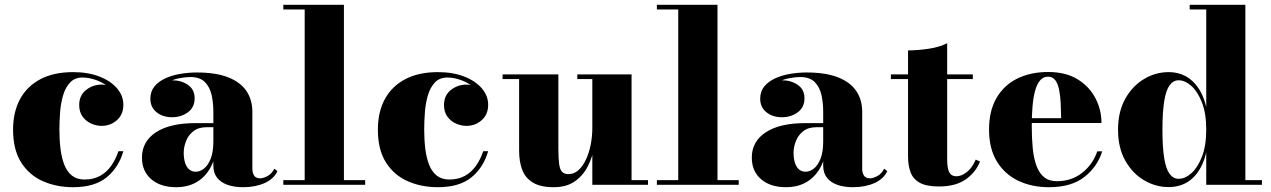

<svg xmlns="http://www.w3.org/2000/svg" viewBox="-20 -770 5296 800"><path d="M284.5 10Q215.5 10 158.8 -15Q102 -40 68.2 -93Q34.5 -146 34.5 -230Q34.5 -304 64 -357.8Q93.5 -411.5 149.2 -440.5Q205 -469.5 284.5 -469.5Q346.5 -469.5 393.8 -451.2Q441 -433 467.5 -402Q494 -371 494 -333.5Q494 -293 467 -269.2Q440 -245.5 403.5 -245.5Q382 -245.5 360.2 -255Q338.5 -264.5 324.2 -284Q310 -303.5 310 -332.5Q310 -372.5 338.5 -395Q367 -417.5 403.5 -417.5Q438.5 -417.5 465.8 -395.5Q493 -373.5 493 -333.5H474Q474 -358.5 459.8 -379.2Q445.5 -400 422.5 -415.2Q399.5 -430.5 373.5 -438.8Q347.5 -447 324 -447Q291.5 -447 272.2 -426.5Q253 -406 243.2 -373.8Q233.5 -341.5 230.5 -303.5Q227.5 -265.5 227.5 -230Q227.5 -187 232.2 -149.2Q237 -111.5 248.2 -83Q259.5 -54.5 280 -38.2Q300.5 -22 332 -22Q369.5 -22 397 -37.2Q424.5 -52.5 443.2 -79.2Q462 -106 473.5 -140H494Q474.5 -72 424.2 -31Q374 10 284.5 10Z M992.5 10Q956 10 928.2 0.2Q900.5 -9.5 884.8 -29.2Q869 -49 869 -79.5V-304.5Q869 -340.5 861.8 -373.8Q854.5 -407 833.8 -428Q813 -449 773 -449Q752.5 -449 728 -444.2Q703.5 -439.5 681.5 -429Q659.5 -418.5 645.2 -401.2Q631 -384 631 -358.5H607.5Q607.5 -392.5 634.2 -414Q661 -435.5 697.5 -435.5Q735.5 -435.5 763.2 -416.2Q791 -397 791 -360.5Q791 -322.5 762.8 -302Q734.5 -281.5 697.5 -281.5Q658 -281.5 632.2 -302.5Q606.5 -323.5 606.5 -358.5Q606.5 -389 623.5 -409.8Q640.5 -430.5 668.8 -443.5Q697 -456.5 731.2 -462.2Q765.5 -468 799.5 -468Q879.5 -468 930.8 -447.8Q982 -427.5 1006.8 -390.8Q1031.5 -354 1031.5 -304.5V-67Q1031.5 -50 1038.8 -38.5Q1046 -27 1064.5 -27Q1076.5 -27 1094.2 -36.2Q1112 -45.5 1123 -67L1136 -57Q1121 -24.5 1082.5 -7.2Q1044 10 992.5 10ZM714 10Q649 10 610.2 -23.2Q571.5 -56.5 571.5 -113.5Q571.5 -180.5 629.8 -218.8Q688 -257 794.5 -257H915.5V-240H841.5Q806.5 -240 785.5 -223.2Q764.5 -206.5 755 -181.8Q745.5 -157 745.5 -133.5Q745.5 -110 751 -92.2Q756.5 -74.5 767.8 -64.5Q779 -54.5 795.5 -54.5Q813.5 -54.5 830.2 -67.8Q847 -81 858 -109Q869 -137 869 -181H882Q882 -122 861 -79.2Q840 -36.5 802.5 -13.2Q765 10 714 10Z M1413 -750V-19.5H1501.5V0H1160.5V-19.5H1249.5V-730.5H1160.5V-750Z M1804.5 10Q1735.5 10 1678.8 -15Q1622 -40 1588.2 -93Q1554.5 -146 1554.5 -230Q1554.5 -304 1584 -357.8Q1613.5 -411.5 1669.2 -440.5Q1725 -469.5 1804.5 -469.5Q1866.5 -469.5 1913.8 -451.2Q1961 -433 1987.5 -402Q2014 -371 2014 -333.5Q2014 -293 1987 -269.2Q1960 -245.5 1923.5 -245.5Q1902 -245.5 1880.2 -255Q1858.5 -264.5 1844.2 -284Q1830 -303.5 1830 -332.5Q1830 -372.5 1858.5 -395Q1887 -417.5 1923.5 -417.5Q1958.5 -417.5 1985.8 -395.5Q2013 -373.5 2013 -333.5H1994Q1994 -358.5 1979.8 -379.2Q1965.5 -400 1942.5 -415.2Q1919.5 -430.5 1893.5 -438.8Q1867.5 -447 1844 -447Q1811.5 -447 1792.2 -426.5Q1773 -406 1763.2 -373.8Q1753.5 -341.5 1750.5 -303.5Q1747.5 -265.5 1747.5 -230Q1747.5 -187 1752.2 -149.2Q1757 -111.5 1768.2 -83Q1779.5 -54.5 1800 -38.2Q1820.5 -22 1852 -22Q1889.5 -22 1917 -37.2Q1944.5 -52.5 1963.2 -79.2Q1982 -106 1993.5 -140H2014Q1994.5 -72 1944.2 -31Q1894 10 1804.5 10Z M2286.5 10Q2231 10 2199.5 -9.8Q2168 -29.5 2155.5 -63.5Q2143 -97.5 2143 -141V-440.5H2074V-460H2306.5V-152Q2306.5 -110 2309.8 -86.5Q2313 -63 2322.2 -53.8Q2331.5 -44.5 2349 -44.5Q2372 -44.5 2390.2 -61Q2408.5 -77.5 2421.5 -105.2Q2434.5 -133 2441.2 -167.2Q2448 -201.5 2448 -237L2464 -237.5Q2464 -200.5 2456.2 -157.8Q2448.5 -115 2429 -76.8Q2409.5 -38.5 2375 -14.2Q2340.5 10 2286.5 10ZM2448 0V-440.5H2385.5V-460H2611.5V-19.5H2680V0Z M2969.5 -750V-19.5H3058V0H2717V-19.5H2806V-730.5H2717V-750Z M3533.5 10Q3497 10 3469.2 0.2Q3441.5 -9.5 3425.8 -29.2Q3410 -49 3410 -79.5V-304.5Q3410 -340.5 3402.8 -373.8Q3395.5 -407 3374.8 -428Q3354 -449 3314 -449Q3293.5 -449 3269 -444.2Q3244.5 -439.5 3222.5 -429Q3200.5 -418.5 3186.2 -401.2Q3172 -384 3172 -358.5H3148.5Q3148.5 -392.5 3175.2 -414Q3202 -435.5 3238.5 -435.5Q3276.5 -435.5 3304.2 -416.2Q3332 -397 3332 -360.5Q3332 -322.5 3303.8 -302Q3275.5 -281.5 3238.5 -281.5Q3199 -281.5 3173.2 -302.5Q3147.5 -323.5 3147.5 -358.5Q3147.5 -389 3164.5 -409.8Q3181.5 -430.5 3209.8 -443.5Q3238 -456.5 3272.2 -462.2Q3306.5 -468 3340.5 -468Q3420.5 -468 3471.8 -447.8Q3523 -427.5 3547.8 -390.8Q3572.5 -354 3572.5 -304.5V-67Q3572.5 -50 3579.8 -38.5Q3587 -27 3605.5 -27Q3617.5 -27 3635.2 -36.2Q3653 -45.5 3664 -67L3677 -57Q3662 -24.5 3623.5 -7.2Q3585 10 3533.5 10ZM3255 10Q3190 10 3151.2 -23.2Q3112.5 -56.5 3112.5 -113.5Q3112.5 -180.5 3170.8 -218.8Q3229 -257 3335.5 -257H3456.5V-240H3382.5Q3347.5 -240 3326.5 -223.2Q3305.5 -206.5 3296 -181.8Q3286.5 -157 3286.5 -133.5Q3286.5 -110 3292 -92.2Q3297.5 -74.5 3308.8 -64.5Q3320 -54.5 3336.5 -54.5Q3354.5 -54.5 3371.2 -67.8Q3388 -81 3399 -109Q3410 -137 3410 -181H3423Q3423 -122 3402 -79.2Q3381 -36.5 3343.5 -13.2Q3306 10 3255 10Z M3892.5 7Q3840.5 7 3812.8 -8.2Q3785 -23.5 3774.2 -51.8Q3763.5 -80 3763.5 -118.5V-560Q3802.5 -560 3848.8 -566.8Q3895 -573.5 3926.5 -590V-106.5Q3926.5 -69 3935.2 -52.2Q3944 -35.5 3965 -35.5Q3986 -35.5 4008.5 -53Q4031 -70.5 4045.5 -105L4063.5 -97Q4045 -51 4003 -22Q3961 7 3892.5 7ZM3692 -440.5V-460H4033.5V-440.5Z M4350.5 10Q4278.5 10 4222 -17.2Q4165.5 -44.5 4133.2 -98Q4101 -151.5 4101 -230Q4101 -308.5 4132.2 -362Q4163.5 -415.5 4219 -442.8Q4274.5 -470 4347 -470Q4421 -470 4470.2 -439.5Q4519.5 -409 4544.5 -360.5Q4569.5 -312 4569.5 -257.5H4167.5V-277.5H4401.5Q4401 -309.5 4399.5 -340.2Q4398 -371 4393 -396Q4388 -421 4377 -435.8Q4366 -450.5 4347 -450.5Q4326.5 -450.5 4313.2 -434.5Q4300 -418.5 4292.5 -390.2Q4285 -362 4282 -324.8Q4279 -287.5 4279 -244.5Q4279 -193.5 4283.2 -151.2Q4287.5 -109 4298.8 -78.8Q4310 -48.5 4330.5 -31.8Q4351 -15 4383 -15Q4445 -15 4489.2 -50Q4533.5 -85 4552 -139.5H4572.5Q4553 -76 4498.8 -33Q4444.5 10 4350.5 10Z M4849 9.5Q4795 9.5 4746.8 -19Q4698.5 -47.5 4668.5 -101Q4638.5 -154.5 4638.5 -229.5Q4638.5 -304.5 4668.5 -358.2Q4698.5 -412 4746.8 -440.8Q4795 -469.5 4849 -469.5Q4909 -469.5 4949.5 -431.2Q4990 -393 5006 -324V-730.5H4937V-750H5169V-19.5H5238V0H5006V-135Q4990 -66 4949.8 -28.2Q4909.5 9.5 4849 9.5ZM4891 -25Q4917.5 -25 4943.8 -48Q4970 -71 4988 -116.8Q5006 -162.5 5006 -229.5Q5006 -297.5 4988 -343.2Q4970 -389 4943.8 -412.2Q4917.5 -435.5 4891 -435.5Q4868.5 -435.5 4853.2 -414.5Q4838 -393.5 4830.8 -348Q4823.5 -302.5 4823.5 -229.5Q4823.5 -156.5 4830.8 -111.5Q4838 -66.5 4853.2 -45.8Q4868.5 -25 4891 -25Z"/></svg>

Font: Bodoni Moda ExtraBold
Style: Regular
Weight: 800
Version: Version 2.005